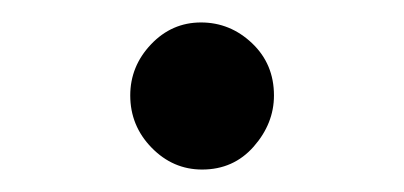

<svg xmlns="http://www.w3.org/2000/svg" viewBox="-20 -339 360 171"><path d="M96 -254Q96 -280 114.5 -299.5Q133 -319 159 -319Q185 -319 204.5 -300.5Q224 -282 224 -254Q224 -229 206 -208.5Q188 -188 160 -188Q134 -188 115 -207.5Q96 -227 96 -254Z"/></svg>

Font: Sedan SC
Style: Regular
Weight: 400
Designer: Sebastian Salazar
Foundry: Sebastian Salazar
Version: Version 1.100; ttfautohint (v1.8.4.7-5d5b)